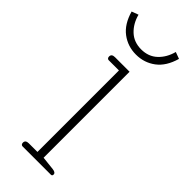

<svg xmlns="http://www.w3.org/2000/svg" viewBox="-221 -696 728 728"><g transform="rotate(45 143.0 -332.0)"><path d="M12 -654 39 -664Q49 -626 74.5 -602Q100 -578 139 -578Q178 -578 203.5 -602Q229 -626 239 -664L266 -654Q251 -601 217 -575.5Q183 -550 139 -550Q95 -550 61 -575.5Q27 -601 12 -654ZM72 -11Q72 -25 90 -25H136V-462H81Q77 -462 74.5 -465Q72 -468 72 -473Q72 -487 90 -487H168V-26L223 -20Q240 -18 240 -8Q240 0 233 0H81Q77 0 74.5 -3Q72 -6 72 -11Z"/></g></svg>

Font: Maitree ExtraLight
Style: Regular
Weight: 250
Designer: CadsonDemak Team
Foundry: CadsonDemak
Version: Version 1.002